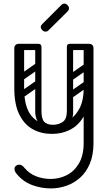

<svg xmlns="http://www.w3.org/2000/svg" viewBox="-20 -745 621 1074"><path d="M264 309Q211 309 159.5 290Q108 271 71 225Q61 212 61 200Q61 189 70 182Q78 176 87 176Q103 176 115 192Q144 227 183 241.5Q222 256 264 256Q310 256 352 235.5Q394 215 421 170Q448 125 448 54V-474Q448 -500 476 -500Q503 -500 503 -474V54Q503 122 482.5 170.5Q462 219 427.5 249.5Q393 280 350.5 294.5Q308 309 264 309ZM270 4Q211 4 163.5 -22Q116 -48 88 -104.5Q60 -161 60 -251H115Q115 -144 157.5 -95Q200 -46 270 -46Q316 -46 356.5 -67.5Q397 -89 422.5 -134.5Q448 -180 448 -251H483Q483 -161 454 -104.5Q425 -48 377 -22Q329 4 270 4ZM88 -225Q60 -225 60 -251V-474Q60 -500 88 -500Q115 -500 115 -474V-251Q115 -225 88 -225ZM194 -500Q212 -500 212 -482V-120Q212 -104 194 -104Q177 -104 177 -121V-483Q177 -500 194 -500ZM371 -500Q389 -500 389 -482V-120Q389 -104 371 -104Q354 -104 354 -121V-483Q354 -500 371 -500ZM276 -47 287 -28Q177 -28 177 -121V-219H212V-124Q212 -79 228 -63Q244 -47 276 -47ZM276 -47Q308 -47 331 -63Q354 -79 354 -124V-219H389V-111Q389 -74 352.5 -51Q316 -28 266 -28ZM72 -483Q72 -500 89 -500H192Q211 -500 211 -483Q211 -465 193 -465H90Q72 -465 72 -483ZM356 -483Q356 -500 373 -500H476Q495 -500 495 -483Q495 -465 477 -465H374Q356 -465 356 -483ZM117 -303Q102 -292 93 -306Q89 -311 88.5 -318Q88 -325 96 -331L173 -385Q188 -395 198 -381Q202 -375 201.5 -368.5Q201 -362 194 -357ZM117 -205Q102 -194 93 -208Q89 -213 88.5 -220Q88 -227 96 -233L173 -287Q188 -297 198 -283Q202 -277 201.5 -270.5Q201 -264 194 -259ZM394 -303Q379 -292 370 -306Q366 -311 365.5 -318Q365 -325 373 -331L450 -385Q465 -395 475 -381Q479 -375 478.5 -368.5Q478 -362 471 -357ZM394 -205Q379 -194 370 -208Q366 -213 365.5 -220Q365 -227 373 -233L450 -287Q465 -297 475 -283Q479 -277 478.5 -270.5Q478 -264 471 -259ZM250 -574Q244 -568 235 -568Q225 -568 217 -576Q208 -585 208 -594Q208 -602 215 -609L322 -716Q331 -725 340 -725Q349 -725 358 -716Q366 -708 366 -698Q366 -689 357 -680Z"/></svg>

Font: Nsibidi Libre Uzo
Style: Regular
Weight: 400
Designer: Oluwaseun Badejo
Version: Version 1.021